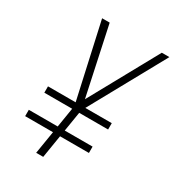

<svg xmlns="http://www.w3.org/2000/svg" viewBox="-177 -840 860 944"><g transform="rotate(30 253.0 -367.5)"><path d="M174 0 195 -129H37V-165H201L219 -276H61V-312H218L124 -735H167L250 -348L463 -735H506L273 -312H423V-276H259L241 -165H399V-129H235L214 0Z"/></g></svg>

Font: Iosevka Extralight Oblique
Style: Regular
Weight: 200
Italic angle: -9°
Monospace: yes
Designer: Belleve Invis
Foundry: Belleve Invis
Version: Version 32.5.0; ttfautohint (v1.8.4)